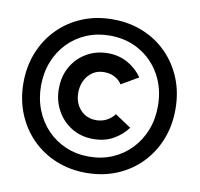

<svg xmlns="http://www.w3.org/2000/svg" viewBox="-81 -814 946 906"><g transform="rotate(10 392.0 -360.5)"><path d="M393.8 -155.4Q335.4 -155.4 290.3 -182.9Q245.1 -210.5 219.4 -257.3Q193.6 -304 193.6 -361.5Q193.6 -421.9 220.4 -468.1Q247.2 -514.3 292.7 -540.2Q338.2 -566.2 394.1 -566.2Q446 -566.2 488.3 -542.6Q530.6 -519.1 558.2 -479.4L476.6 -431.7Q465.3 -450.3 443 -462.8Q420.7 -475.2 391 -475.2Q359.3 -475.2 335.9 -459.3Q312.5 -443.4 299.7 -416.8Q286.9 -390.2 286.9 -358.4Q286.9 -326.1 300.1 -300.5Q313.4 -275 336.9 -260.2Q360.4 -245.3 391.9 -245.3Q420.3 -245.3 443.3 -257.8Q466.2 -270.3 479.7 -289.4L557.1 -237.9Q532.7 -203.6 491.2 -179.5Q449.7 -155.4 393.8 -155.4ZM388.5 7.8Q310.2 7.8 243.5 -19.5Q176.9 -46.9 127.8 -96.7Q78.7 -146.5 51.5 -213.6Q24.2 -280.8 24.2 -360.4Q24.2 -439.9 51.5 -506.9Q78.7 -573.9 127.8 -623.5Q176.9 -673.1 243.5 -700.4Q310.2 -727.8 388.5 -727.5Q467.1 -727.8 533.8 -700.4Q600.4 -673.1 649.4 -623.5Q698.3 -573.9 725.4 -506.9Q752.5 -439.9 752.3 -360.4Q752.5 -280.8 725.4 -213.6Q698.3 -146.5 649.4 -96.7Q600.4 -46.9 533.8 -19.5Q467.1 7.8 388.5 7.8ZM388.5 -70.1Q448.9 -70.1 500 -91.8Q551.1 -113.6 588.8 -152.8Q626.5 -192 647.4 -244.9Q668.3 -297.9 668.3 -360.4Q668.3 -444.5 631.8 -509.9Q595.3 -575.2 532.1 -612.4Q468.9 -649.7 388.5 -649.7Q328.1 -649.7 277 -628.3Q225.9 -606.9 188.1 -568Q150.3 -529.2 129.4 -476.5Q108.4 -423.7 108.2 -360.9Q108.4 -298.2 129.4 -245.2Q150.3 -192.2 188.1 -152.9Q225.9 -113.6 277 -91.8Q328.1 -70.1 388.5 -70.1Z"/></g></svg>

Font: Reddit Sans
Style: Regular
Weight: 400
Designer: Stephen Hutchings
Foundry: Reddit
Version: Version 1.014